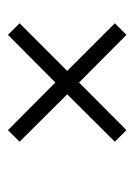

<svg xmlns="http://www.w3.org/2000/svg" viewBox="55 -562 349 500"><g transform="rotate(-90 230.0 -312.5)"><path d="M140.6 -158.2 110.4 -188.5 233.9 -312.5 110.4 -436.5 140.6 -466.8 264.6 -343.3 388.7 -466.8 418.9 -436.5 294.9 -312.5 418.9 -188.5 388.7 -158.2 264.6 -281.7Z"/></g></svg>

Font: Elstob 18pt Medium
Style: Italic
Weight: 500
Italic angle: -20°
Designer: Peter S. Baker
Version: Version 1.015